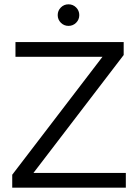

<svg xmlns="http://www.w3.org/2000/svg" viewBox="-20 -870 640 890"><path d="M36.7 0V-60L455 -606.7H51.7V-675H553.3V-615L135 -68.3H563.3V0ZM297.5 -750Q276.7 -750 262.1 -764.6Q247.5 -779.2 247.5 -800Q247.5 -820.8 262.1 -835.4Q276.7 -850 297.5 -850Q318.3 -850 332.9 -835.4Q347.5 -820.8 347.5 -800Q347.5 -779.2 332.9 -764.6Q318.3 -750 297.5 -750Z"/></svg>

Font: Funnel Display Light
Style: Regular
Weight: 300
Designer: NORD ID, Kristian Moeller
Foundry: Dicotype
Version: Version 1.000